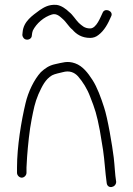

<svg xmlns="http://www.w3.org/2000/svg" viewBox="-20 -712 547 790"><path d="M89 -1V-23C89 -29.7 89.8 -44.3 91.5 -67C94.8 -112.2 101.4 -178 110 -220C118.8 -264.2 122.9 -287.8 138 -324C153.4 -357.5 165.9 -385.1 194 -402C204.3 -407.7 226.3 -412.1 238 -415C264.9 -422.7 285.4 -414.9 301 -398C320.6 -375.4 338.9 -346.6 351 -314C370.9 -263.4 377.9 -242.8 391 -174C397.7 -134.7 402 -108.3 404 -95C410.6 -51.1 412.7 -2.8 419 41C422.3 67.5 458 60 458 36C452.8 4.7 452.1 -29.7 448 -63.5C442.3 -110.8 423 -227.5 408 -271C395.7 -309.3 380.2 -352.5 360.5 -383C341.9 -411.7 320.7 -440.2 289 -451.5C257.3 -462.8 236.3 -453.9 207 -448C181.2 -442.6 164.5 -430.1 148 -415C120.8 -385.3 96 -334.8 85 -287C67.9 -215.8 50 -108.9 50 -23V-1C50 9.3 59.4 19 69.5 19C79.6 19 89 9.3 89 -1ZM111 -566C111.8 -573.4 112.7 -580.2 115 -586C129.7 -615.5 160.3 -642.4 194 -652.5C214.4 -658.6 229.6 -641 238 -634C252.3 -622.1 263 -601.6 278 -590C294.1 -571.2 316.7 -556 351 -556C363.7 -556 375 -560 385 -568C409.3 -586.2 424.4 -614.7 437 -644C449.5 -665.9 410.8 -682.6 402 -659C393.8 -642.6 377.1 -595 351 -595C327.2 -595 316.6 -607.2 304 -618C290.2 -631.8 279.7 -651.2 264 -663C252.7 -674.3 232.4 -689.8 212 -692C180.3 -694.1 161.4 -682.2 143 -670C114.5 -648.6 76.5 -624.8 73 -579L72 -569C72 -564.3 73.7 -559.8 77 -555.5C86.8 -542.8 111 -549 111 -566Z"/></svg>

Font: Just Breathe
Style: Regular
Weight: 400
Foundry: Cannot Into Space Fonts
Version: Version 0.72